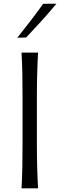

<svg xmlns="http://www.w3.org/2000/svg" viewBox="-20 -1032 329 1052"><path d="M98.1 0Q101.6 -62.5 102.5 -120.1Q103.5 -177.7 103.5 -246.6V-495.6Q103.5 -564.9 102.5 -622.8Q101.6 -680.7 98.1 -743.7H188.5Q185.1 -680.7 183.6 -622.8Q182.1 -564.9 182.1 -495.6V-246.6Q182.1 -177.7 183.6 -120.1Q185.1 -62.5 188.5 0ZM74.7 -825.2Q111.8 -871.6 147.5 -918Q183.1 -964.4 216.3 -1011.2L289.1 -1011.7Q250 -964.4 208.5 -918.5Q167 -872.6 123.5 -826.7Z"/></svg>

Font: Pinar DS1 Regular
Style: Regular
Weight: 400
Designer: Amin Abedi
Version: Version 3.000